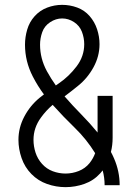

<svg xmlns="http://www.w3.org/2000/svg" viewBox="-20 -763 540 791"><path d="M250 8Q211 8 174 -5Q137 -18 109.5 -46Q82 -74 69 -111.5Q56 -149 56 -187Q56 -237 80 -282.5Q104 -328 143 -360Q152 -367 161 -374Q135 -409 115 -448Q83 -510 83 -579Q83 -610 92 -641Q101 -672 122.5 -696Q144 -720 174 -731.5Q204 -743 236 -743Q268 -743 298 -732Q328 -721 349 -697Q370 -673 380 -642.5Q390 -612 390 -581Q390 -531 365 -485.5Q340 -440 301 -409Q274 -387 246 -366Q279 -328 314.5 -292Q350 -256 382 -217V-368H444V-195Q444 -165 437 -137Q444 -124 450 -110Q473 -57 473 0H411Q411 -31 403 -61Q398 -55 393 -49Q366 -19 328 -5.5Q290 8 250 8ZM250 -48Q278 -48 304.5 -58.5Q331 -69 349 -91Q364 -110 372 -132Q336 -190 288.5 -236Q241 -282 197 -331Q170 -308 149 -279Q118 -237 118 -187Q118 -160 126.5 -134Q135 -108 153.5 -87.5Q172 -67 197.5 -57.5Q223 -48 250 -48ZM210 -411 223 -420Q264 -448 295.5 -489.5Q327 -531 327 -581Q327 -607 317.5 -632Q308 -657 285 -672Q262 -687 236 -687Q210 -687 186.5 -671.5Q163 -656 154 -630.5Q145 -605 145 -579Q145 -522 173 -470Q190 -439 210 -411Z"/></svg>

Font: Iosevka SS01 Light
Style: Regular
Weight: 300
Monospace: yes
Designer: Belleve Invis
Foundry: Belleve Invis
Version: 2.3.3; ttfautohint (v1.8.3)